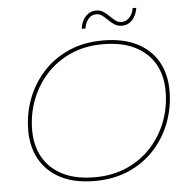

<svg xmlns="http://www.w3.org/2000/svg" viewBox="-58 -913 951 973"><g transform="rotate(-5 418.0 -427.0)"><path d="M386 3Q284 3 214 -32.5Q144 -68 107.5 -132Q71 -196 71 -280Q71 -364 99.5 -440Q128 -516 182 -575.5Q236 -635 313 -669Q390 -703 487 -703Q589 -703 659.5 -667.5Q730 -632 766 -568.5Q802 -505 802 -420Q802 -336 773.5 -260Q745 -184 691 -124.5Q637 -65 560 -31Q483 3 386 3ZM388 -16Q478 -16 550.5 -48Q623 -80 674.5 -136Q726 -192 754 -265Q782 -338 782 -420Q782 -499 748.5 -558Q715 -617 649 -650.5Q583 -684 485 -684Q395 -684 322.5 -652Q250 -620 198.5 -564Q147 -508 119 -435Q91 -362 91 -280Q91 -202 124.5 -142.5Q158 -83 224 -49.5Q290 -16 388 -16ZM591 -769Q569 -769 553 -779.5Q537 -790 523.5 -803.5Q510 -817 496.5 -827.5Q483 -838 465 -838Q442 -838 426 -820Q410 -802 405 -771H386Q391 -810 413 -833.5Q435 -857 466 -857Q488 -857 503.5 -846.5Q519 -836 532.5 -822.5Q546 -809 559.5 -798.5Q573 -788 591 -788Q614 -788 631 -806Q648 -824 652 -853H671Q665 -816 644 -792.5Q623 -769 591 -769Z"/></g></svg>

Font: Montserrat Thin
Style: Italic
Weight: 100
Italic angle: -11.3°
Designer: Julieta Ulanovsky
Foundry: Julieta Ulanovsky
Version: Version 9.000; ttfautohint (v1.8.4.7-5d5b)